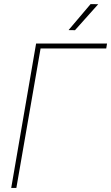

<svg xmlns="http://www.w3.org/2000/svg" viewBox="-20 -925 547 945"><path d="M506.8 -710.9 502.9 -686.5H179.7L60.5 0H35.2L157.7 -710.9ZM317.4 -776.9 425.8 -904.8 463.4 -904.3 349.1 -776.4Z"/></svg>

Font: Roboto Condensed Thin
Style: Italic
Weight: 250
Italic angle: -12°
Designer: Christian Robertson
Foundry: Google
Version: Version 3.008; 2023